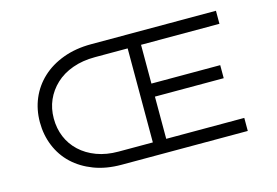

<svg xmlns="http://www.w3.org/2000/svg" viewBox="-92 -890 1557 1081"><g transform="rotate(-15 687.0 -350.0)"><path d="M496 0Q406 0 335.5 -27Q265 -54 215.5 -100.5Q166 -147 139.5 -211.5Q113 -276 113 -350Q113 -424 140 -487.5Q167 -551 218 -598.5Q269 -646 342 -673Q415 -700 505 -700H1233V-624H776V-398H1177V-322H776V-76H1231V0ZM194 -350Q194 -292 214.5 -242.5Q235 -193 275 -155.5Q315 -118 371.5 -97Q428 -76 498 -76H698V-624H507Q435 -624 376.5 -603Q318 -582 277.5 -544Q237 -506 215.5 -457Q194 -408 194 -350Z"/></g></svg>

Font: Lexend Tera Light
Style: Regular
Weight: 300
Designer: Bonnie Shaver-Troup, Thomas Jockin
Foundry: Lexend
Version: Version 1.007